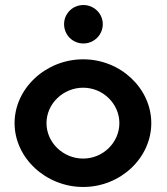

<svg xmlns="http://www.w3.org/2000/svg" viewBox="-20 -731 663 764"><path d="M235 -635C235 -592 269 -558 312 -558C354 -558 389 -592 389 -635C389 -677 354 -711 312 -711C269 -711 235 -677 235 -635ZM165 -241C165 -318 231 -382 311 -382C390 -382 455 -318 455 -241C455 -164 390 -100 311 -100C231 -100 165 -164 165 -241ZM38 -241C38 -103 162 13 311 13C460 13 582 -103 582 -241C582 -379 460 -495 311 -495C162 -495 38 -379 38 -241Z"/></svg>

Font: Bluebird
Style: Regular
Weight: 400
Designer: Jasper
Foundry: Cannot Into Space Fonts
Version: Version 0.98